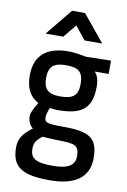

<svg xmlns="http://www.w3.org/2000/svg" viewBox="-105 -805 733 1106"><g transform="rotate(10 262.0 -252.0)"><path d="M267 240C404 240 494 191 494 71C494 -46 444 -77 293 -77C189 -77 180 -83 180 -118C180 -131 195 -170 195 -170C205 -168 231 -166 241 -166C373 -166 440 -203 440 -337C440 -382 429 -404 414 -422H495V-500L347 -497C347 -497 292 -510 244 -510C131 -510 49 -462 49 -337C49 -246 85 -208 125 -187C125 -187 89 -129 89 -108C89 -77 100 -50 120 -37C68 2 43 33 43 87C43 207 113 240 267 240ZM285 5C370 6 398 13 398 76C398 132 356 155 268 155C168 155 137 133 137 78C137 44 149 26 183 0C183 0 252 5 285 5ZM241 -246C168 -246 144 -275 144 -337C144 -405 175 -429 243 -429C317 -429 346 -409 346 -337C346 -268 315 -246 241 -246ZM97 -588H200L263 -665L325 -588H428L300 -744H224Z"/></g></svg>

Font: TitilliumText22L
Style: 600 wt
Weight: 600
Designer: Campivisivi
Foundry: Campivisivi
Version: 1.000